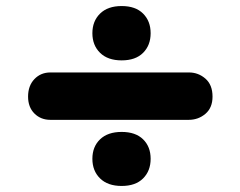

<svg xmlns="http://www.w3.org/2000/svg" viewBox="-20 -682 796 636"><path d="M286 -572Q286 -612 311.5 -637Q337 -662 383 -662Q429 -662 454 -637Q479 -612 479 -572Q479 -532 454 -507Q429 -482 383 -482Q337 -482 311.5 -507Q286 -532 286 -572ZM73 -362Q73 -398 94 -420Q115 -442 147 -442H606Q637 -442 660.5 -421.5Q684 -401 684 -362Q684 -325 660.5 -305Q637 -285 605 -285H147Q115 -285 94 -306Q73 -327 73 -362ZM286 -156Q286 -196 311.5 -220.5Q337 -245 383 -245Q429 -245 454 -220.5Q479 -196 479 -156Q479 -116 454 -91Q429 -66 383 -66Q337 -66 311.5 -91Q286 -116 286 -156Z"/></svg>

Font: Bagel Fat One
Style: Regular
Weight: 400
Designer: Kyung-won Kim
Foundry: JAMO
Version: Version 1.000; ttfautohint (v1.8.4.7-5d5b);gftools[0.9.28]